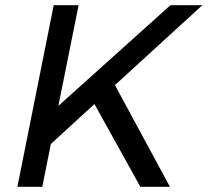

<svg xmlns="http://www.w3.org/2000/svg" viewBox="-20 -720 800 740"><path d="M760 -700 423 -392 635 0H521L344 -319L176 -165L143 0H47L187 -700H283L205 -312L637 -700Z"/></svg>

Font: TypoPRO Montserrat Alternates
Style: Italic
Weight: 400
Italic angle: -11.3°
Designer: Julieta Ulanovsky
Foundry: Julieta Ulanovsky
Version: Version 6.001